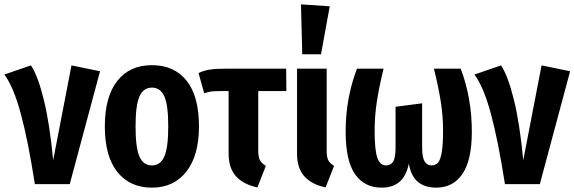

<svg xmlns="http://www.w3.org/2000/svg" viewBox="-32 -845 2636 881"><path d="M212 -110 296 -545 427 -518 288 0H128Q97 -199 63.5 -323Q30 -447 -12 -503L110 -545Q142 -497 169 -387.5Q196 -278 212 -110Z M881 -265Q881 -132 823.5 -58Q766 16 665 16Q564 16 506.5 -56Q449 -128 449 -265Q449 -401 506 -473.5Q563 -546 665 -546Q767 -546 824 -475Q881 -404 881 -265ZM590 -265Q590 -167 608 -126.5Q626 -86 665 -86Q704 -86 722 -127Q740 -168 740 -265Q740 -363 722 -403Q704 -443 665 -443Q626 -443 608 -402.5Q590 -362 590 -265Z M1188 -84 1149 15Q1084 1 1050.5 -36.5Q1017 -74 1017 -140V-427H976Q949 -427 936 -425Q923 -423 905 -417L879 -510Q902 -521 929.5 -525.5Q957 -530 1010 -530H1281L1282 -427H1153V-152Q1153 -124 1161 -109.5Q1169 -95 1188 -84Z M1467 -152Q1467 -124 1474.5 -109.5Q1482 -95 1501 -84L1462 15Q1397 1 1364 -36.5Q1331 -74 1331 -140V-530H1467ZM1481 -816 1441 -596H1355L1349 -825Z M2133 -241Q2133 -110 2090 -47Q2047 16 1970 16Q1862 16 1844 -94Q1832 -37 1801 -10.5Q1770 16 1719 16Q1640 16 1597 -46Q1554 -108 1554 -241Q1554 -394 1606 -530H1728Q1708 -448 1697.5 -380.5Q1687 -313 1687 -246Q1687 -156 1699.5 -121Q1712 -86 1739 -86Q1761 -86 1772 -103.5Q1783 -121 1783 -168V-355L1905 -371V-168Q1905 -124 1916 -105Q1927 -86 1948 -86Q1966 -86 1977.5 -98.5Q1989 -111 1995 -146Q2001 -181 2001 -247Q2001 -314 1990 -382Q1979 -450 1959 -530H2082Q2133 -395 2133 -241Z M2369 -110 2453 -545 2584 -518 2445 0H2285Q2254 -199 2220.5 -323Q2187 -447 2145 -503L2267 -545Q2299 -497 2326 -387.5Q2353 -278 2369 -110Z"/></svg>

Font: Fira Sans Compressed SemiBold
Style: Regular
Weight: 600
Width: 1
Designer: bBox Type GmbH & Carrois Corporate GbR & Edenspiekermann AG
Foundry: bBox Type GmbH & Carrois Corporate GbR & Edenspiekermann AG
Version: Version 4.301